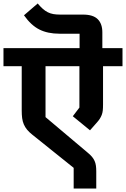

<svg xmlns="http://www.w3.org/2000/svg" viewBox="-40 -975 725 1105"><path d="M384 -9 147 -199Q128 -214 116 -228.5Q104 -243 97 -259.5Q90 -276 87.5 -295Q85 -314 85 -340V-594H-20V-698H418V-781H302Q235 -781 187 -805Q139 -829 98 -887L177 -955Q192 -937 206 -924.5Q220 -912 235 -904.5Q250 -897 267 -894Q284 -891 306 -891H438Q496 -891 522.5 -864.5Q549 -838 549 -789V-698H665V-594H553V-374Q553 -353 551.5 -339Q550 -325 545.5 -313.5Q541 -302 534 -291Q527 -280 515 -267L478 -225L379 -306L417 -356V-594H222V-301L464 -97Q480 -84 489.5 -72.5Q499 -61 504.5 -48.5Q510 -36 512 -21.5Q514 -7 514 11V110H384Z"/></svg>

Font: IBM Plex Sans Devanagari
Style: Bold
Weight: 700
Designer: Mike Abbink, Paul van der Laan, Pieter van Rosmalen, Erin McLaughlin
Foundry: Bold Monday
Version: Version 1.1